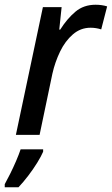

<svg xmlns="http://www.w3.org/2000/svg" viewBox="-52 -569 472 810"><path d="M15 0 129 -539H208L198 -444H202Q231 -490 266 -519.5Q301 -549 351 -549Q378 -549 400 -542L375 -445Q353 -452 330 -452Q288 -452 255.5 -424Q223 -396 201.5 -351.5Q180 -307 169 -258L115 0ZM-32 208Q-22 190 -9 164Q4 138 16 110Q28 82 35 61H130V71Q122 90 105 117.5Q88 145 67 172.5Q46 200 26 221H-32Z"/></svg>

Font: Noto Sans SemiCondensed Medium
Style: Italic
Weight: 500
Width: 4
Italic angle: -12°
Designer: Monotype Design Team
Foundry: Monotype Imaging Inc.
Version: Version 2.013; ttfautohint (v1.8.4.7-5d5b)